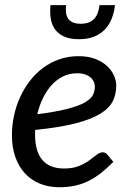

<svg xmlns="http://www.w3.org/2000/svg" viewBox="-20 -738 520 764"><path d="M27.5 0ZM442.5 -397Q442.5 -364 429 -336Q415.5 -308 379.5 -285.8Q343.5 -263.5 280.8 -247.2Q218 -231 120 -221Q119.5 -216 119.5 -211.2Q119.5 -206.5 119.5 -202Q119.5 -136 148.2 -101.8Q177 -67.5 235 -67.5Q270.5 -67.5 294.5 -77.5Q318.5 -87.5 335.2 -99.8Q352 -112 364.5 -122Q377 -132 389.5 -132Q399.5 -132 407 -123L431 -94Q405 -67.5 380.5 -48.5Q356 -29.5 330.2 -17Q304.5 -4.5 276.8 1.2Q249 7 216.5 7Q173 7 138 -7.5Q103 -22 78.5 -49Q54 -76 40.8 -114.2Q27.5 -152.5 27.5 -199.5Q27.5 -239 35.8 -277.8Q44 -316.5 60 -351.5Q76 -386.5 99 -416.2Q122 -446 151.5 -468Q181 -490 216.5 -502.2Q252 -514.5 292.5 -514.5Q331 -514.5 359.2 -503.5Q387.5 -492.5 406 -475.2Q424.5 -458 433.5 -437.2Q442.5 -416.5 442.5 -397ZM287 -446.5Q256.5 -446.5 231 -434Q205.5 -421.5 185.5 -399.5Q165.5 -377.5 151 -347.8Q136.5 -318 128.5 -283.5Q203 -293 248.2 -304.8Q293.5 -316.5 317.8 -330.5Q342 -344.5 349.8 -360.2Q357.5 -376 357.5 -393.5Q357.5 -402.5 353.8 -411.8Q350 -421 341.5 -428.8Q333 -436.5 319.8 -441.5Q306.5 -446.5 287 -446.5ZM294 -582Q258 -582 234.8 -592.8Q211.5 -603.5 198.5 -622Q185.5 -640.5 181.8 -665.2Q178 -690 181 -717.5H243Q241 -701 242.8 -687.5Q244.5 -674 251 -664.2Q257.5 -654.5 269.5 -649Q281.5 -643.5 301 -643.5Q320.5 -643.5 333.8 -649Q347 -654.5 355.8 -664.2Q364.5 -674 369.2 -687.5Q374 -701 376 -717.5H437.5Q434.5 -690 425 -665.2Q415.5 -640.5 398.5 -622Q381.5 -603.5 355.8 -592.8Q330 -582 294 -582Z"/></svg>

Font: Lato Medium
Style: Italic
Weight: 500
Italic angle: -7°
Designer: Lukasz Dziedzic
Foundry: tyPoland Lukasz Dziedzic
Version: Version 2.006; 2014-01-15